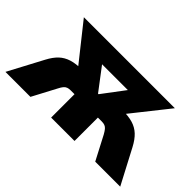

<svg xmlns="http://www.w3.org/2000/svg" viewBox="-84 -757 1016 1016"><g transform="rotate(45 424.5 -249.0)"><path d="M-5 0 98 -194Q118 -232 141 -253.5Q164 -275 196 -285Q228 -295 276 -295H316L281 -250L84 -498H765L568 -250L533 -295H573Q621 -295 653 -285.5Q685 -276 708.5 -254Q732 -232 752 -194L854 0H667L597 -134Q588 -150 580.5 -159Q573 -168 563.5 -171.5Q554 -175 541 -175H512V0H337V-175H308Q295 -175 285.5 -171.5Q276 -168 268.5 -159Q261 -150 253 -134L182 0ZM423 -265H427L558 -439L560 -390H289L291 -439Z"/></g></svg>

Font: Nunito Sans 10pt SemiCondensed Black
Style: Regular
Weight: 900
Width: 4
Designer: Vernon Adams
Foundry: Vernon Adams
Version: Version 3.101;gftools[0.9.27]